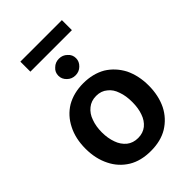

<svg xmlns="http://www.w3.org/2000/svg" viewBox="-265 -1017 1138 1138"><g transform="rotate(-45 304.0 -448.0)"><path d="M163 -22Q103 -59 72 -122Q39 -187 39 -271Q39 -356 72 -420Q104 -484 163 -520Q224 -555 304 -555Q384 -555 445 -520Q503 -484 537 -420Q569 -354 569 -271Q569 -188 537 -122Q505 -59 445 -22Q387 13 304 13Q221 13 163 -22ZM375 -118Q404 -142 417 -181Q431 -219 431 -271Q431 -323 417 -361Q404 -402 375 -424Q347 -448 305 -448Q263 -448 234 -424Q204 -400 191 -361Q176 -321 176 -271Q176 -222 191 -181Q204 -143 234 -118Q263 -95 305 -95Q346 -95 375 -118ZM131 -825V-909H479V-825ZM253 -641Q231 -662 231 -690Q231 -720 253 -739Q274 -760 305 -760Q336 -760 357 -739Q379 -720 379 -690Q379 -662 357 -641Q336 -620 305 -620Q274 -620 253 -641Z"/></g></svg>

Font: Sinter Bold
Style: Regular
Weight: 700
Foundry: Adobe & rsms
Version: Version 1.000